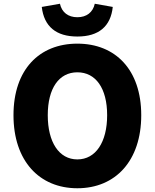

<svg xmlns="http://www.w3.org/2000/svg" viewBox="-20 -991 826 1025"><path d="M393 14C596 14 734 -132 734 -376C734 -619 596 -758 393 -758C190 -758 52 -620 52 -376C52 -132 190 14 393 14ZM393 -140C295 -140 235 -232 235 -376C235 -520 295 -605 393 -605C491 -605 552 -520 552 -376C552 -232 491 -140 393 -140ZM393 -796C507 -796 571 -850 582 -954L486 -971C476 -925 442 -899 393 -899C344 -899 310 -925 300 -971L203 -954C215 -850 279 -796 393 -796Z"/></svg>

Font: ChiuKong Gothic MN Heavy
Style: Regular
Weight: 900
Designer: Ryoko NISHIZUKA 西塚涼子 (kana, bopomofo & ideographs); Paul D. Hunt (Latin, Greek & Cyrillic); Sandoll Communications 산돌커뮤니
Foundry: Adobe
Version: Version 1.300